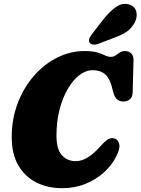

<svg xmlns="http://www.w3.org/2000/svg" viewBox="-20 -978 738 1008"><path d="M585 -249.5Q601 -243 606.2 -220.2Q611.5 -197.5 589 -154.5Q567 -110.5 525.8 -73Q484.5 -35.5 428.5 -12.8Q372.5 10 306.5 10Q230.5 10 170.5 -20.2Q110.5 -50.5 76 -110.2Q41.5 -170 41.5 -258.5Q41.5 -353.5 72.8 -435.8Q104 -518 157.8 -579.5Q211.5 -641 280.2 -675.5Q349 -710 424 -710Q466 -710 490.8 -702.5Q515.5 -695 531.2 -687.2Q547 -679.5 562 -679.5Q576.5 -679.5 587.2 -687.2Q598 -695 609.2 -702.5Q620.5 -710 637 -710Q656 -710 669 -697.5Q682 -685 681 -662.5L676.5 -494Q676 -468.5 662 -456.8Q648 -445 627.5 -445Q587.5 -445 575 -492.5L566.5 -524.5Q554.5 -570 530 -589.8Q505.5 -609.5 466.5 -609.5Q430 -609.5 396 -583Q362 -556.5 335 -509.8Q308 -463 292.2 -400.8Q276.5 -338.5 276.5 -266.5Q276.5 -193.5 305.2 -162.8Q334 -132 376.5 -132Q411 -132 443 -152.8Q475 -173.5 507.5 -210.5Q532.5 -238.5 549.5 -247.8Q566.5 -257 585 -249.5ZM524.5 -878.5Q557.5 -919.5 590 -942Q622.5 -964.5 658 -954.5Q688.5 -945 695.5 -917Q702.5 -889 687 -859.5Q672 -831 647.5 -813.2Q623 -795.5 578.5 -779.5L496 -748Q481.5 -742.5 468 -744.2Q454.5 -746 449.5 -755.5Q444.5 -767 450.5 -779.2Q456.5 -791.5 467.5 -805Z"/></svg>

Font: Fraunces 144pt SuperSoft Black
Style: Italic
Weight: 900
Italic angle: -16°
Version: Version 1.000;[b76b70a41]